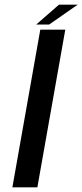

<svg xmlns="http://www.w3.org/2000/svg" viewBox="-20 -802 352 822"><path d="M33 0H140L259.5 -675H152.5ZM135 -697H190.5L312.5 -782H232.5Z"/></svg>

Font: Anybody SemiExpanded
Style: Italic
Weight: 400
Width: 6
Italic angle: -10°
Version: Version 1.113;gftools[0.9.25]